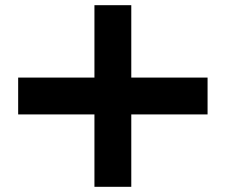

<svg xmlns="http://www.w3.org/2000/svg" viewBox="-20 -720 870 740"><path d="M50 -279V-421H344V-700H486V-421H780V-279H486V0H344V-279Z"/></svg>

Font: Stalinist One
Style: Regular
Weight: 400
Designer: Jovanny Lemonad
Foundry: Alexey Maslov, Jovanny Lemonad
Version: Version 3.004